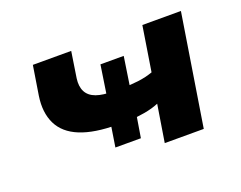

<svg xmlns="http://www.w3.org/2000/svg" viewBox="-86 -659 1021 814"><g transform="rotate(-20 424.5 -251.5)"><path d="M533 0 560 -168Q532 -156 494.5 -149.5Q457 -143 420 -141L465 -176L445 -54H330L349 -175L370 -142Q268 -142 204 -168Q140 -194 114.5 -246Q89 -298 100 -371L121 -503H294L276 -386Q271 -350 283.5 -326Q296 -302 326.5 -291Q357 -280 406 -281L369 -262L391 -407H496L474 -262L441 -281Q482 -281 517 -285.5Q552 -290 583 -301L615 -503H789L709 0Z"/></g></svg>

Font: Nunito Sans 7pt Expanded ExtraBold
Style: Italic
Weight: 800
Width: 7
Italic angle: -9°
Designer: Vernon Adams
Foundry: Vernon Adams
Version: Version 3.101;gftools[0.9.27]